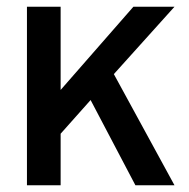

<svg xmlns="http://www.w3.org/2000/svg" viewBox="-20 -550 562 570"><path d="M60 -530H160V-283L376 -530H498L318 -330L498 0H382L249 -253L160 -153V0H60Z"/></svg>

Font: Coupeur_Texte
Style: Regular
Weight: 400
Designer: Léa Rolland
Version: Version 1.000;PS 001.000;hotconv 1.0.88;makeotf.lib2.5.64775